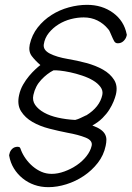

<svg xmlns="http://www.w3.org/2000/svg" viewBox="-20 -760 544 794"><path d="M103 -576Q112 -616 136 -646.5Q160 -677 193 -698Q226 -719 264.5 -729.5Q303 -740 340 -740Q402 -740 447.5 -707Q493 -674 504 -618Q505 -616 504 -614Q503 -612 503 -610Q500 -599 490.5 -590Q481 -581 467 -581Q457 -581 452 -590Q447 -599 442 -611Q438 -619 435 -627Q432 -635 427 -640Q408 -663 382.5 -675.5Q357 -688 326 -688Q300 -688 273 -681Q246 -674 222.5 -659.5Q199 -645 182 -624Q165 -603 161 -576Q158 -553 186 -538.5Q214 -524 261 -516Q298 -510 337 -499.5Q376 -489 406 -472Q436 -455 452 -429.5Q468 -404 459 -368Q456 -356 449.5 -340Q443 -324 432 -306.5Q421 -289 404 -272Q387 -255 362 -241Q384 -233 396.5 -224Q409 -215 414.5 -204.5Q420 -194 420 -182.5Q420 -171 417 -157Q409 -118 384.5 -86.5Q360 -55 326.5 -32.5Q293 -10 254.5 2Q216 14 180 14Q149 14 122 4.5Q95 -5 73.5 -22.5Q52 -40 37.5 -63.5Q23 -87 18 -116Q17 -118 19 -123Q21 -135 30 -144Q39 -153 53 -153Q60 -153 62.5 -149.5Q65 -146 67 -139Q74 -121 86.5 -103.5Q99 -86 115.5 -72Q132 -58 151.5 -49.5Q171 -41 194 -41Q219 -41 246.5 -51Q274 -61 297.5 -77Q321 -93 337.5 -114Q354 -135 359 -157Q364 -179 334 -191Q304 -203 259 -211Q223 -218 184 -228Q145 -238 114.5 -255.5Q84 -273 67 -300Q50 -327 59 -367Q64 -390 75.5 -410Q87 -430 100.5 -446Q114 -462 126.5 -473.5Q139 -485 147 -491Q126 -509 111.5 -528Q97 -547 103 -576ZM337 -283Q392 -317 403 -367Q407 -385 395.5 -400.5Q384 -416 364.5 -427.5Q345 -439 319.5 -447.5Q294 -456 270.5 -461Q247 -466 228 -468Q209 -470 201 -469Q175 -456 150.5 -430Q126 -404 118 -367Q113 -344 125.5 -326Q138 -308 162 -294.5Q186 -281 219.5 -273.5Q253 -266 291 -264Q303 -267 313 -272L336 -283Z"/></svg>

Font: VDS
Style: Thin Italic
Weight: 100
Width: 0
Designer: artmaker
Foundry: artmaker
Version: Version 1.000 2012 initial release